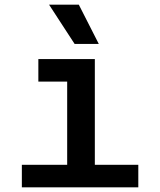

<svg xmlns="http://www.w3.org/2000/svg" viewBox="-20 -806 690 826"><path d="M269 0V-552H388V0ZM74 0V-97H575V0ZM145 -455V-552H328V-455ZM405 -617H301L191 -786H319Z"/></svg>

Font: Azeret Mono Thin Medium
Style: Regular
Weight: 500
Version: Version 1.002